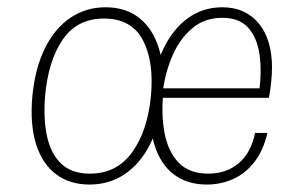

<svg xmlns="http://www.w3.org/2000/svg" viewBox="-20 -500 797 528"><path d="M226 7.5Q172 7.5 134.2 -20.8Q96.5 -49 79.2 -103.5Q62 -158 69 -235.5Q76.5 -313 103.8 -367.8Q131 -422.5 173.8 -451.2Q216.5 -480 270.5 -480Q325.5 -480 363 -450.5Q400.5 -421 417.2 -366.2Q434 -311.5 427 -235.5Q420.5 -158.5 393.2 -104.2Q366 -50 323.2 -21.2Q280.5 7.5 226 7.5ZM227 -22.5Q301.5 -22.5 343.8 -81.8Q386 -141 395 -235.5Q404 -330.5 372.8 -389.8Q341.5 -449 266 -449Q192 -449 152.2 -390.8Q112.5 -332.5 104 -235.5Q99 -174 109.2 -125.8Q119.5 -77.5 148.2 -50Q177 -22.5 227 -22.5ZM548.5 7.5Q495 7.5 458.2 -20.2Q421.5 -48 404.8 -101.5Q388 -155 395 -232.5Q402.5 -309.5 429 -365Q455.5 -420.5 497 -450.2Q538.5 -480 591 -480Q624.5 -480 650 -468Q675.5 -456 693 -434Q710.5 -412 719.2 -381.8Q728 -351.5 728 -315Q728 -297.5 725.8 -274.8Q723.5 -252 719.5 -231H405.5L429 -245Q423 -183.5 432.8 -133Q442.5 -82.5 471.5 -52.5Q500.5 -22.5 553 -22.5Q602.5 -22.5 636.5 -51.2Q670.5 -80 681.5 -134.5H715.5Q704 -85.5 679.2 -54Q654.5 -22.5 620.8 -7.5Q587 7.5 548.5 7.5ZM428 -251 411 -257H716.5L693.5 -254.5Q700 -306.5 693.5 -351.2Q687 -396 662.8 -423.5Q638.5 -451 591 -451Q543 -451 509 -422.5Q475 -394 455 -348.5Q435 -303 428 -251Z"/></svg>

Font: Karla ExtraLight
Style: Italic
Weight: 250
Italic angle: -8°
Designer: Jonathan Pinhorn
Version: Version 2.004;gftools[0.9.33]